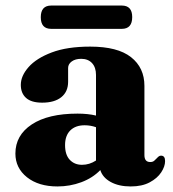

<svg xmlns="http://www.w3.org/2000/svg" viewBox="-20 -659 622 692"><path d="M35.5 -105.5Q35.5 -171.5 94.5 -210.5Q153.5 -249.5 259.5 -249.5Q297 -249.5 326 -242.5V-389Q326 -416 311.8 -431.5Q297.5 -447 272.5 -447Q251.5 -447 238.5 -437.5Q225.5 -428 225.5 -414V-364.5Q225.5 -328.5 201 -308.8Q176.5 -289 132 -289Q93 -289 74 -306Q55 -323 55 -353Q55 -385.5 83 -417.2Q111 -449 166.5 -470Q222 -491 305 -491Q404 -491 452.2 -453Q500.5 -415 500.5 -349.5V-100Q500.5 -75 521.5 -75Q531 -75 536.2 -80Q541.5 -85 546 -89.5Q549 -93 552.5 -95.5Q556 -98 560.5 -98Q575 -98 575 -78.5Q575 -59 561 -37.8Q547 -16.5 519.5 -1.8Q492 13 451 13Q408.5 13 379.2 -3Q350 -19 341.5 -46Q314 -17.5 273 -2.2Q232 13 187 13Q119 13 77.2 -20.2Q35.5 -53.5 35.5 -105.5ZM214.5 -136Q214.5 -101 231.5 -83Q248.5 -65 275.5 -65Q302.5 -65 326 -80.5V-200.5Q306.5 -207.5 285 -207.5Q252 -207.5 233.2 -188.8Q214.5 -170 214.5 -136ZM127 -597Q127 -639 164.5 -639H419Q456.5 -639 456.5 -597.5Q456.5 -555 419 -555H164.5Q127 -555 127 -597Z"/></svg>

Font: Fraunces 9pt S000
Style: Bold
Weight: 700
Version: Version 1.000; ttfautohint (v1.8.3)